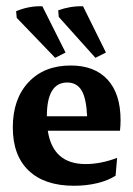

<svg xmlns="http://www.w3.org/2000/svg" viewBox="-20 -594 431 622"><path d="M219.7 7.8Q124.5 7.8 73 -41.3Q21.5 -90.3 21.5 -181.2Q21.5 -273.4 72.3 -327.6Q123 -381.8 209 -381.8Q286.6 -381.8 328.6 -335.9Q370.6 -290 370.6 -204.6Q370.6 -197.3 370.1 -187.3Q369.6 -177.2 368.7 -170.4H134.8Q151.4 -62.5 257.3 -62.5Q306.2 -62.5 359.4 -82.5L354.5 -24.9Q330.6 -9.3 295.2 -0.7Q259.8 7.8 219.7 7.8ZM197.8 -326.7Q131.8 -326.7 131.8 -217.3H262.2Q259.8 -274.9 244.4 -300.8Q229 -326.7 197.8 -326.7ZM289.1 -406.7 170.4 -539.1 168.5 -560.5Q187.5 -567.4 207.3 -570.8Q227.1 -574.2 249 -573.7L323.2 -423.8ZM158.7 -406.7 34.2 -536.1 32.2 -557.6Q73.7 -575.2 117.2 -573.7L192.4 -423.8Z"/></svg>

Font: Markazi Text SemiBold
Style: Regular
Weight: 600
Designer: Borna Izadpanah (Arabic designer), Fiona Ross (Arabic design director) and Florian Runge (Latin designer)
Foundry: Borna Izadpanah and Florian Runge
Version: Version 1.001; ttfautohint (v1.8.3)